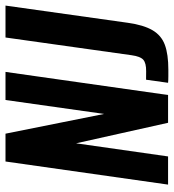

<svg xmlns="http://www.w3.org/2000/svg" viewBox="13 -644 632 698"><g transform="rotate(-90 329.0 -295.0)"><path d="M6.9 0 90.9 -591H192L263.8 -232.6L314.5 -591H416.6L332.6 0H231.6L157 -334.4L109.3 0ZM424.6 1Q416.3 1 401 1Q385.6 1 377 0L388.2 -80L418.8 -79.7Q448.7 -79.4 460.8 -90.1Q472.9 -100.9 477.2 -132.5L541.7 -591H657.7L595.1 -146Q587.1 -89 568.2 -56.7Q549.3 -24.4 515 -11.7Q480.7 1 424.6 1Z"/></g></svg>

Font: Alumni Sans SC Thin
Style: Italic
Weight: 100
Italic angle: -8°
Designer: Robert E. Leuschke
Foundry: Robert E. Leuschke
Version: Version 1.016